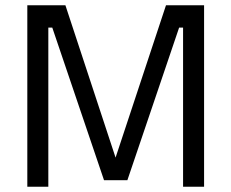

<svg xmlns="http://www.w3.org/2000/svg" viewBox="-20 -711 881 731"><path d="M84 0V-691H229L420 -111L612 -691H757V0H677V-606H662L465 -25H376L179 -606H164V0Z"/></svg>

Font: Cairo-CLs
Style: CLs-Regular
Weight: 400
Version: Version 3.130;gftools[0.9.24]